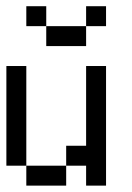

<svg xmlns="http://www.w3.org/2000/svg" viewBox="-20 -582 415 602"><path d="M0 -312.5V-375H62.5V-312.5ZM0 -250V-312.5H62.5V-250ZM0 -187.5V-250H62.5V-187.5ZM0 -125V-187.5H62.5V-125ZM0 -62.5V-125H62.5V-62.5ZM62.5 0V-62.5H125V0ZM125 0V-62.5H187.5V0ZM187.5 -62.5V-125H250V-62.5ZM250 -312.5V-375H312.5V-312.5ZM250 -250V-312.5H312.5V-250ZM250 -187.5V-250H312.5V-187.5ZM250 -125V-187.5H312.5V-125ZM250 -62.5V-125H312.5V-62.5ZM250 0V-62.5H312.5V0ZM187.5 -437.5V-500H250V-437.5ZM125 -437.5V-500H187.5V-437.5ZM250 -500V-562.5H312.5V-500ZM62.5 -500V-562.5H125V-500Z"/></svg>

Font: AprilSans
Style: Regular
Weight: 400
Designer: typesprite
Version: Version 1.001;PS 001.001;hotconv 1.0.88;makeotf.lib2.5.64775